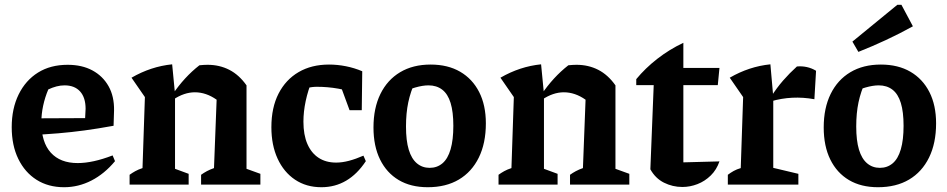

<svg xmlns="http://www.w3.org/2000/svg" viewBox="-20 -772 3962 803"><path d="M248 11Q182 11 133 -20Q84 -51 56.5 -107.5Q29 -164 29 -240Q29 -318 58 -377Q87 -436 139 -468.5Q191 -501 263 -501Q323 -501 366.5 -477.5Q410 -454 434 -411.5Q458 -369 457 -310L455 -246Q389 -234 333.5 -226.5Q278 -219 224 -214.5Q170 -210 109 -207L110 -277L336 -278L338 -317Q338 -364 315 -389.5Q292 -415 250 -415Q233 -415 216 -410.5Q199 -406 182 -398Q168 -365 160.5 -330Q153 -295 153 -261Q153 -177 192.5 -133.5Q232 -90 305 -90Q368 -90 451 -122L461 -98Q417 -45 362.5 -17Q308 11 248 11Z M522 0V-41Q533 -49 545.5 -56Q558 -63 576 -69L586 -366L530 -447Q611 -494 700 -503L712 -379V-66L769 -45V0ZM821 0V-41Q832 -49 845 -56Q858 -63 875 -69L886 -355L1011 -415V-66L1069 -45V0ZM704 -355 701 -376Q726 -413 754 -443.5Q782 -474 814 -499Q824 -500 832 -500.5Q840 -501 848 -501Q898 -501 939 -480Q980 -459 1011 -415L886 -355Q842 -386 795 -386Q750 -386 704 -355Z M1324 11Q1261 11 1214 -20.5Q1167 -52 1141 -108.5Q1115 -165 1115 -240Q1115 -322 1145 -380.5Q1175 -439 1229 -470.5Q1283 -502 1356 -502Q1391 -502 1426.5 -495Q1462 -488 1495 -474L1479 -378Q1397 -409 1305 -409Q1285 -409 1265.5 -404Q1246 -399 1229 -390L1286 -438Q1268 -394 1258.5 -349.5Q1249 -305 1249 -263Q1249 -208 1265.5 -170Q1282 -132 1312.5 -112Q1343 -92 1386 -92Q1411 -92 1439.5 -99.5Q1468 -107 1500 -121L1510 -98Q1438 11 1324 11ZM1442 -311 1382 -474H1495L1493 -311Z M1769 11Q1698 11 1647.5 -19Q1597 -49 1569.5 -105Q1542 -161 1542 -239Q1542 -320 1571 -379Q1600 -438 1653.5 -470Q1707 -502 1781 -502Q1853 -502 1904.5 -472Q1956 -442 1984 -387Q2012 -332 2012 -256Q2012 -173 1982.5 -113Q1953 -53 1899 -21Q1845 11 1769 11ZM1777 -70Q1808 -70 1830.5 -89Q1853 -108 1864.5 -147.5Q1876 -187 1876 -246Q1876 -304 1864.5 -341.5Q1853 -379 1829.5 -397Q1806 -415 1772 -415Q1748 -415 1716.5 -406Q1685 -397 1638 -379L1717 -432Q1697 -389 1687.5 -344Q1678 -299 1678 -243Q1678 -184 1689.5 -146Q1701 -108 1723.5 -89Q1746 -70 1777 -70Z M2065 0V-41Q2076 -49 2088.5 -56Q2101 -63 2119 -69L2129 -366L2073 -447Q2154 -494 2243 -503L2255 -379V-66L2312 -45V0ZM2364 0V-41Q2375 -49 2388 -56Q2401 -63 2418 -69L2429 -355L2554 -415V-66L2612 -45V0ZM2247 -355 2244 -376Q2269 -413 2297 -443.5Q2325 -474 2357 -499Q2367 -500 2375 -500.5Q2383 -501 2391 -501Q2441 -501 2482 -480Q2523 -459 2554 -415L2429 -355Q2385 -386 2338 -386Q2293 -386 2247 -355Z M2838 -593V-488H2989L2982 -416H2838V-93L2989 -97Q2977 -62 2952.5 -38Q2928 -14 2897 -2Q2866 10 2834 10Q2793 10 2757 -8Q2721 -26 2700 -64L2714 -416H2641V-441Q2679 -487 2729 -526Q2779 -565 2838 -593Z M3386 -357Q3292 -374 3204 -348V-366Q3228 -404 3255 -435Q3282 -466 3313 -494Q3334 -496 3354.5 -491.5Q3375 -487 3393 -476ZM3024 0V-41Q3036 -50 3048.5 -57Q3061 -64 3078 -69L3088 -366L3032 -447Q3113 -494 3202 -503L3214 -367V-70L3319 -45V0Z M3652 11Q3581 11 3530.5 -19Q3480 -49 3452.5 -105Q3425 -161 3425 -239Q3425 -320 3454 -379Q3483 -438 3536.5 -470Q3590 -502 3664 -502Q3736 -502 3787.5 -472Q3839 -442 3867 -387Q3895 -332 3895 -256Q3895 -173 3865.5 -113Q3836 -53 3782 -21Q3728 11 3652 11ZM3660 -70Q3691 -70 3713.5 -89Q3736 -108 3747.5 -147.5Q3759 -187 3759 -246Q3759 -304 3747.5 -341.5Q3736 -379 3712.5 -397Q3689 -415 3655 -415Q3631 -415 3599.5 -406Q3568 -397 3521 -379L3600 -432Q3580 -389 3570.5 -344Q3561 -299 3561 -243Q3561 -184 3572.5 -146Q3584 -108 3606.5 -89Q3629 -70 3660 -70ZM3570 -555 3545 -598 3733 -752H3750L3798 -662Q3742 -631 3685 -604.5Q3628 -578 3570 -555Z"/></svg>

Font: Piazzolla 24pt
Style: Bold
Weight: 700
Designer: Juan Pablo del Peral
Foundry: Huerta Tipografica
Version: Version 2.005